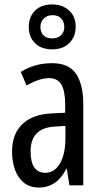

<svg xmlns="http://www.w3.org/2000/svg" viewBox="-20 -830 456 860"><path d="M213 -547Q289 -547 321 -499Q353 -451 353 -362V0H291L279 -74H277Q235 10 154 10Q113 10 86 -12.5Q59 -35 46.5 -71.5Q34 -108 34 -150Q34 -230 80 -274Q126 -318 211 -322L272 -325V-360Q272 -422 255 -451Q238 -480 200 -480Q156 -480 99 -447L73 -508Q136 -547 213 -547ZM225 -263Q117 -257 117 -152Q117 -103 134 -79.5Q151 -56 182 -56Q224 -56 248.5 -97.5Q273 -139 273 -212V-266ZM214 -609Q165 -609 137 -636.5Q109 -664 109 -709Q109 -755 137 -782.5Q165 -810 214 -810Q260 -810 289.5 -783Q319 -756 319 -711Q319 -665 290.5 -637Q262 -609 214 -609ZM215 -658Q238 -658 253 -672Q268 -686 268 -709Q268 -732 254.5 -747Q241 -762 215 -762Q191 -762 176 -747Q161 -732 161 -709Q161 -686 174.5 -672Q188 -658 215 -658Z"/></svg>

Font: Noto Sans Kannada ExtraCondensed
Style: Regular
Weight: 400
Width: 2
Designer: Jelle Bosma - Monotype Design Team
Foundry: Monotype Imaging Inc.
Version: Version 2.005; ttfautohint (v1.8.4.7-5d5b)